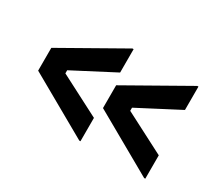

<svg xmlns="http://www.w3.org/2000/svg" viewBox="-93 -676 967 854"><g transform="rotate(30 390.0 -248.5)"><path d="M62 -307V-190L376 -12H382V-132L173 -240V-256L382 -365V-485H376ZM395 -307V-190L709 -12H715V-132L506 -240V-256L715 -365V-485H709Z"/></g></svg>

Font: Space Text SemiBold
Style: Regular
Weight: 600
Designer: Florian Karsten (Space Text), Colophon Foundry (Space Mono)
Foundry: Florian Karsten
Version: Version 1.003;PS 001.003;hotconv 1.0.88;makeotf.lib2.5.64775